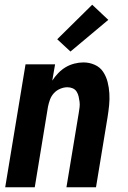

<svg xmlns="http://www.w3.org/2000/svg" viewBox="-20 -792 540 812"><path d="M2 0 88 -520H213L201 -451Q212 -468 226.5 -483Q241 -498 258 -508Q275 -518 294.5 -523Q314 -528 333 -528Q358 -528 380.5 -518Q403 -508 416 -488.5Q429 -469 435 -445.5Q441 -422 442.5 -397Q444 -372 441.5 -347Q439 -322 435 -297L386 0H261L313 -314Q315 -326 316.5 -338Q318 -350 316.5 -361.5Q315 -373 312.5 -384Q310 -395 304 -404.5Q298 -414 287.5 -418.5Q277 -423 265 -423Q250 -423 234.5 -416.5Q219 -410 208 -398Q197 -386 191.5 -371Q186 -356 183 -341L127 0ZM278 -574 222 -626 370 -772 438 -708Z"/></svg>

Font: Iosevka Curly Extrabold
Style: Italic
Weight: 800
Italic angle: -9°
Monospace: yes
Designer: Belleve Invis
Foundry: Belleve Invis
Version: Version 22.1.2; ttfautohint (v1.8.4)